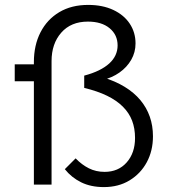

<svg xmlns="http://www.w3.org/2000/svg" viewBox="-20 -752 688 782"><path d="M244 -63 288 -107Q313 -81 342 -66.5Q371 -52 406 -52Q462 -52 496 -90.5Q530 -129 530 -190Q530 -229 518 -260.5Q506 -292 480.5 -317.5Q455 -343 416 -362Q377 -381 323 -394V-444Q357 -453 382.5 -465.5Q408 -478 425 -493.5Q442 -509 450.5 -527.5Q459 -546 459 -567Q459 -610 426.5 -637Q394 -664 338 -664Q269 -664 229.5 -619Q190 -574 190 -503V0H118V-499Q118 -568 145 -620.5Q172 -673 221.5 -702.5Q271 -732 339 -732Q398 -732 441.5 -711.5Q485 -691 508.5 -655.5Q532 -620 532 -575Q532 -539 514.5 -508.5Q497 -478 466.5 -456.5Q436 -435 397 -426L399 -437Q449 -422 487.5 -398.5Q526 -375 551.5 -344.5Q577 -314 590 -277Q603 -240 603 -197Q603 -138 578 -91.5Q553 -45 508 -17.5Q463 10 403 10Q350 10 310.5 -9.5Q271 -29 244 -63ZM40 -421V-490H160V-421Z"/></svg>

Font: Our Lexend Light
Style: Regular
Weight: 300
Designer: Bonnie Shaver-Troup, Thomas Jockin
Foundry: Lexend
Version: Version 1.007